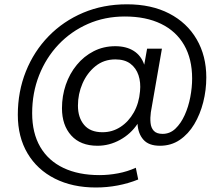

<svg xmlns="http://www.w3.org/2000/svg" viewBox="-20 -657 1021 874"><path d="M416.3 196.5Q310 196.5 229.8 156.1Q149.5 115.7 105.3 41.1Q61.1 -33.5 61.1 -134.5Q61.1 -240.3 97.8 -331.9Q134.5 -423.5 201.3 -492.1Q268 -560.7 358.8 -599.1Q449.7 -637.4 557.9 -637.4Q669.4 -637.4 750.4 -595.4Q831.4 -553.4 875.2 -478.2Q919.1 -402.9 919.1 -304.5Q919.1 -247 905.1 -191.7Q891.1 -136.5 864.3 -91.6Q837.4 -46.7 798.2 -20.1Q759 6.5 708.2 6.5Q657 6.5 632.8 -21.2Q608.5 -48.8 606.1 -93.3Q575.1 -47 526.4 -20.3Q477.8 6.5 423.8 6.5Q346.5 6.5 304.3 -40.3Q262.1 -87 262.1 -164.5Q262.1 -220 279.4 -270.9Q296.8 -321.7 329.3 -361.3Q361.8 -401 406.4 -423.8Q451 -446.7 504.8 -446.7Q554.8 -446.7 588.7 -425.3Q622.6 -403.9 636.6 -362.5L649.6 -435.4H717.1L666.6 -145.7Q663.1 -120.4 665.3 -97.7Q667.4 -75.1 680.3 -61.3Q693.2 -47.6 720.2 -47.6Q753.5 -47.6 778.5 -71.3Q803.5 -95.1 820.6 -132.9Q837.8 -170.6 846.2 -214.8Q854.6 -258.9 854.6 -299.7Q854.6 -388.7 818.2 -451.9Q781.8 -515.1 713.1 -548.5Q644.5 -581.9 548.2 -581.9Q457.2 -581.9 380.3 -548.1Q303.4 -514.3 246.5 -454.3Q189.6 -394.3 158 -314.3Q126.4 -234.3 126.4 -141.8Q126.4 -51.2 163.2 11.8Q200.1 74.8 268.9 107.5Q337.7 140.1 432.7 140.1Q474.5 140.1 517.5 132Q560.5 123.9 598.2 106.6L609.2 160Q564.7 178 516 187.2Q467.2 196.5 416.3 196.5ZM446.7 -55.1Q491.5 -55.1 528.5 -79.2Q565.5 -103.3 589.2 -145.3Q612.8 -187.3 617.4 -241.6Q621.4 -281.7 610.5 -314.5Q599.6 -347.3 573.6 -367Q547.6 -386.6 505 -386.6Q452.7 -386.6 414.5 -355.7Q376.4 -324.8 355.6 -277Q334.8 -229.3 334.8 -176.2Q334.8 -121.9 362.9 -88.5Q390.9 -55.1 446.7 -55.1Z"/></svg>

Font: Envelope Sans Variable
Style: Regular
Weight: 500
Designer: Andreas Rasmussen / Norman Anderson
Foundry: mail.de GmbH
Version: Version 1.150